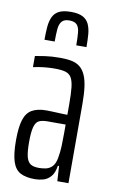

<svg xmlns="http://www.w3.org/2000/svg" viewBox="-84 -763 478 815"><g transform="rotate(10 155.0 -355.0)"><path d="M126 8Q87 8 63.5 -4.5Q40 -17 29.5 -49.5Q19 -82 19 -141Q19 -197 29 -229Q39 -261 62.5 -274.5Q86 -288 124 -288Q134 -288 146 -287.5Q158 -287 170.5 -286.5Q183 -286 194.5 -285.5Q206 -285 215 -285V-331Q215 -376 212 -403Q209 -430 200.5 -444.5Q192 -459 175 -464Q158 -469 129 -469Q110 -469 92.5 -467.5Q75 -466 60.5 -463.5Q46 -461 36 -459V-507Q51 -510 79 -514Q107 -518 144 -518Q173 -518 194 -513.5Q215 -509 229.5 -497Q244 -485 253 -464.5Q262 -444 266 -413.5Q270 -383 270 -340V0H222L218 -65H213Q208 -33 194 -17.5Q180 -2 162 3Q144 8 126 8ZM136 -42Q151 -42 166 -45.5Q181 -49 192 -60.5Q203 -72 208 -96Q213 -124 214 -149Q215 -174 215 -205V-243H137Q114 -243 100.5 -236.5Q87 -230 81 -208Q75 -186 75 -143Q75 -104 80 -82Q85 -60 97.5 -51Q110 -42 136 -42ZM155 -718Q187 -718 205.5 -708.5Q224 -699 232.5 -680.5Q241 -662 243 -637Q245 -612 245 -582H201Q201 -614 199 -636.5Q197 -659 187 -670Q177 -681 154 -681Q132 -681 122 -669.5Q112 -658 110 -636Q108 -614 108 -582H64Q64 -612 66 -637Q68 -662 76.5 -680.5Q85 -699 103.5 -708.5Q122 -718 155 -718Z"/></g></svg>

Font: Saira UltraCondensed
Style: Regular
Weight: 400
Width: 1
Designer: Hector Gatti with collaboration of the Omnibus-Type team
Foundry: Omnibus-Type
Version: Version 1.101